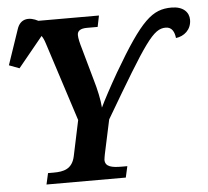

<svg xmlns="http://www.w3.org/2000/svg" viewBox="-64 -781 908 837"><g transform="rotate(-5 390.0 -363.0)"><path d="M106 0H453L464 -49H440C398 -49 367 -54 367 -85C367 -90 370 -103 371 -110L403 -259C593 -582 628 -636 683 -636C711 -636 721 -613 724 -587C759 -591 792 -617 792 -661C792 -694 767 -721 716 -721C632 -721 583 -679 455 -460C421 -401 389 -341 376 -313C374 -346 363 -396 351 -436L312 -575C304 -602 299 -623 299 -637C299 -655 312 -665 341 -665H388L398 -714H133C96 -734 55 -733 40 -685L-12 -532L33 -515L141 -647C147 -639 152 -628 157 -612L268 -268L235 -112C223 -57 185 -49 142 -49H117Z"/></g></svg>

Font: Noto Serif SemiBold
Style: Italic
Weight: 600
Italic angle: -12°
Designer: Monotype Design Team
Foundry: Monotype Imaging Inc.
Version: Version 2.014